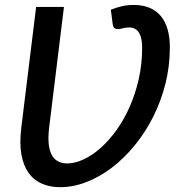

<svg xmlns="http://www.w3.org/2000/svg" viewBox="-20 -748 722 776"><path d="M428 -709Q452 -718 473.2 -723Q494.5 -728 520.5 -728Q557.5 -728 585 -716.2Q612.5 -704.5 630.5 -682.5Q648.5 -660.5 657.5 -628.8Q666.5 -597 666.5 -556.5Q666.5 -480.5 648.5 -409.2Q630.5 -338 598.8 -275.2Q567 -212.5 524.2 -160.2Q481.5 -108 432.2 -70.5Q383 -33 329.5 -12.2Q276 8.5 223 8.5Q181.5 8.5 149 -5.8Q116.5 -20 95.5 -49.2Q74.5 -78.5 66.5 -123.8Q58.5 -169 66 -231.5L126 -720H238.5L178.5 -231.5Q174 -193 177 -165.8Q180 -138.5 189.5 -121.2Q199 -104 214.8 -95.8Q230.5 -87.5 251.5 -87.5Q283 -87.5 318 -103.8Q353 -120 386.5 -149.8Q420 -179.5 450.5 -221.8Q481 -264 504 -316Q527 -368 540.8 -428.5Q554.5 -489 554.5 -555.5Q554.5 -572 552 -586.8Q549.5 -601.5 543.5 -612.8Q537.5 -624 527.2 -630.5Q517 -637 502 -637Q494 -637 484.8 -635.5Q475.5 -634 467.5 -631.5Q457 -629 447.5 -631.8Q438 -634.5 435.5 -650.5L428 -709Z"/></svg>

Font: Lato SemiBold
Style: Italic
Weight: 600
Italic angle: -7°
Designer: Lukasz Dziedzic with Adam Twardoch and Botio Nikoltchev
Foundry: tyPoland Lukasz Dziedzic
Version: Version 2.015; 2015-08-06; http://www.latofonts.com/